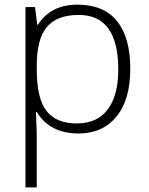

<svg xmlns="http://www.w3.org/2000/svg" viewBox="-20 -561 635 821"><path d="M485.8 -263.2Q485.8 -497.1 316.9 -497.1Q224.1 -497.1 180.7 -446Q137.2 -395 137.2 -279.8V-264.2Q137.2 -139.6 179 -86.4Q220.7 -33.2 308.6 -33.2Q396.5 -33.2 441.2 -93.8Q485.8 -154.3 485.8 -263.2ZM315.9 9.8Q193.4 9.8 137.2 -82H133.8L135.3 -41Q137.2 -4.9 137.2 38.1V240.2H88.9V-530.8H129.9L139.2 -455.1H142.1Q196.8 -541 310.5 -541Q424.3 -541 480.7 -470.5Q537.1 -399.9 537.1 -267.1Q537.1 -134.3 477.8 -62.3Q418.5 9.8 315.9 9.8Z"/></svg>

Font: OpenSans-Light
Style: Regular
Weight: 300
Foundry: Ascender Corporation
Version: Version 1.10